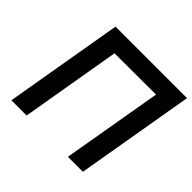

<svg xmlns="http://www.w3.org/2000/svg" viewBox="-169 -885 1069 1069"><g transform="rotate(45 366.0 -350.0)"><path d="M596 -592 494 0H612L732 -700H169L49 0H169L270 -591Z"/></g></svg>

Font: Jost Medium
Style: Italic
Weight: 500
Italic angle: -5°
Version: Version 3.710